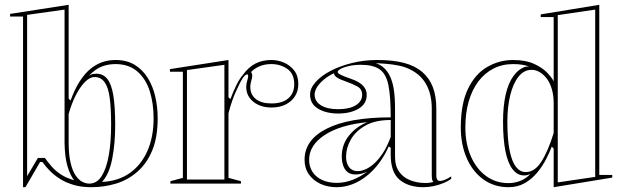

<svg xmlns="http://www.w3.org/2000/svg" viewBox="-20 -765 2589 800"><path d="M76 15V-696H22V-707L266 -745V-354L274 -346Q291 -393 311.5 -425Q332 -457 355 -476.5Q378 -496 404.5 -505.5Q431 -515 461 -515Q508 -515 541 -495Q574 -475 595.5 -440.5Q617 -406 627 -362.5Q637 -319 637 -272Q637 -193 614.5 -138.5Q592 -84 552.5 -49.5Q513 -15 463.5 0Q414 15 360 15Q319 15 287 5.5Q255 -4 231 -19Q207 -34 188.5 -52.5Q170 -71 157 -90H147L86 15ZM289 -14Q272 -35 261 -73Q250 -111 249 -169V-725L93 -703V-31L138 -107H167Q179 -90 195 -71.5Q211 -53 234 -38Q257 -23 289 -14ZM352 0Q384 0 404 -32Q424 -64 433.5 -119.5Q443 -175 443 -244Q443 -314 437 -358Q431 -402 415.5 -423Q400 -444 374 -444Q354 -444 333.5 -423Q313 -402 295.5 -367.5Q278 -333 266 -290V-172Q266 -121 274 -87Q282 -53 295 -34Q308 -15 323 -7.5Q338 0 352 0ZM405 -7Q472 -10 520 -43.5Q568 -77 594 -135.5Q620 -194 620 -272Q620 -334 604 -385Q588 -436 552.5 -467Q517 -498 461 -498Q431 -498 404.5 -488Q378 -478 350 -449Q358 -455 366.5 -456.5Q375 -458 381 -458Q409 -458 426.5 -437Q444 -416 452 -368.5Q460 -321 460 -244Q460 -167 447.5 -103Q435 -39 405 -7Z M690 0V-10L742 -24V-466H688V-477L932 -515V-360L940 -352Q952 -384 965 -410.5Q978 -437 992 -453Q1015 -485 1044 -500Q1073 -515 1111 -515Q1138 -515 1163.5 -504Q1189 -493 1206 -471Q1223 -449 1223 -414Q1223 -386 1209 -364Q1195 -342 1170 -329.5Q1145 -317 1111 -317Q1080 -317 1056.5 -328Q1033 -339 1019.5 -358Q1006 -377 1006 -402Q1006 -412 1008 -420.5Q1010 -429 1012 -436Q1014 -443 1014 -448Q1014 -455 1010 -455Q1002 -455 991.5 -439.5Q981 -424 964 -386Q956 -369 947.5 -345Q939 -321 932 -293V-24L984 -10V0ZM915 -495 759 -473V-17H915ZM1111 -498Q1084 -498 1063 -489.5Q1042 -481 1026 -465Q1029 -461 1030 -457.5Q1031 -454 1031 -448Q1031 -443 1029 -436Q1027 -429 1025 -420.5Q1023 -412 1023 -402Q1023 -371 1046 -352.5Q1069 -334 1111 -334Q1157 -334 1181.5 -355.5Q1206 -377 1206 -414Q1206 -458 1177 -478Q1148 -498 1111 -498Z M1552 -515Q1617 -515 1663 -503Q1709 -491 1739 -465.5Q1769 -440 1783.5 -402Q1798 -364 1798 -312V-33Q1798 -23 1801.5 -17Q1805 -11 1814 -11Q1822 -11 1834 -16Q1846 -21 1860 -30V-20Q1847 -10 1827.5 -2Q1808 6 1786.5 10.5Q1765 15 1744 15Q1682 15 1645 -16Q1608 -47 1608 -120Q1608 -129 1608 -133Q1608 -137 1608 -140.5Q1608 -144 1608 -149L1600 -155Q1582 -115 1558 -83.5Q1534 -52 1505.5 -30Q1477 -8 1446 3.5Q1415 15 1383 15Q1345 15 1315 1Q1285 -13 1267 -38.5Q1249 -64 1249 -99Q1249 -183 1342.5 -229.5Q1436 -276 1608 -276Q1608 -362 1598.5 -409.5Q1589 -457 1562 -476Q1535 -495 1484 -495Q1456 -495 1434 -490Q1412 -485 1399.5 -478Q1387 -471 1387 -465Q1387 -460 1399.5 -453.5Q1412 -447 1444 -436Q1508 -414 1508 -370Q1508 -332 1474 -312Q1440 -292 1389 -292Q1339 -292 1305.5 -312Q1272 -332 1272 -371Q1272 -397 1295 -423Q1318 -449 1357 -469.5Q1396 -490 1446.5 -502.5Q1497 -515 1552 -515ZM1608 -265Q1543 -265 1502 -241.5Q1461 -218 1441.5 -183Q1422 -148 1422 -113Q1422 -92 1428.5 -78.5Q1435 -65 1445.5 -58.5Q1456 -52 1471 -52Q1486 -52 1504 -60Q1522 -68 1540.5 -85Q1559 -102 1576.5 -129Q1594 -156 1608 -195ZM1383 -3Q1417 -3 1450 -16Q1483 -29 1510 -50Q1498 -44 1485.5 -41Q1473 -38 1462 -38Q1440 -38 1427.5 -48.5Q1415 -59 1409.5 -76.5Q1404 -94 1404 -113Q1404 -163 1434.5 -200.5Q1465 -238 1511 -256Q1398 -245 1333 -202.5Q1268 -160 1268 -99Q1268 -71 1282 -49Q1296 -27 1322.5 -15Q1349 -3 1383 -3ZM1546 -502Q1566 -495 1580.5 -481.5Q1595 -468 1604 -449Q1616 -425 1621 -391.5Q1626 -358 1626 -312V-111Q1626 -73 1643.5 -49Q1661 -25 1688 -14.5Q1715 -4 1741 -3Q1753 -2 1764.5 -3Q1776 -4 1786 -7Q1782 -10 1780.5 -17Q1779 -24 1779 -37V-312Q1779 -370 1757.5 -410.5Q1736 -451 1694 -473Q1670 -486 1642.5 -491.5Q1615 -497 1590 -499Q1565 -501 1546 -502ZM1389 -310Q1436 -310 1462.5 -326.5Q1489 -343 1489 -370Q1489 -394 1468.5 -405Q1448 -416 1425 -424Q1413 -428 1401.5 -433Q1390 -438 1384 -442Q1371 -451 1372 -460Q1348 -449 1329.5 -433.5Q1311 -418 1301 -402Q1291 -386 1291 -371Q1291 -343 1317 -326.5Q1343 -310 1389 -310Z M2099 15Q2039 15 1994 -17.5Q1949 -50 1924.5 -106.5Q1900 -163 1900 -234Q1900 -333 1930 -395Q1960 -457 2010 -486Q2060 -515 2118 -515Q2170 -515 2205 -499Q2240 -483 2260 -462Q2280 -441 2287 -426V-694H2233V-705L2477 -745V-36H2531V-25L2287 15V-146L2279 -154Q2270 -130 2255 -101Q2240 -72 2218 -45.5Q2196 -19 2166.5 -2Q2137 15 2099 15ZM2099 -2Q2126 -2 2150.5 -12.5Q2175 -23 2190 -41Q2183 -37 2177 -35.5Q2171 -34 2163 -34Q2136 -34 2116 -59.5Q2096 -85 2086 -135Q2076 -185 2076 -258Q2076 -323 2087 -371Q2098 -419 2119.5 -448.5Q2141 -478 2170 -487Q2175 -488 2178 -487.5Q2181 -487 2184 -488Q2157 -498 2118 -498Q2072 -498 2035.5 -479Q1999 -460 1973 -425.5Q1947 -391 1933 -342.5Q1919 -294 1919 -234Q1919 -166 1942 -113.5Q1965 -61 2005.5 -31.5Q2046 -2 2099 -2ZM2171 -48Q2189 -48 2205 -58.5Q2221 -69 2235 -90.5Q2249 -112 2262 -142Q2275 -172 2287 -211V-335Q2287 -367 2279.5 -393Q2272 -419 2259 -436.5Q2246 -454 2229.5 -464Q2213 -474 2195 -474Q2163 -474 2140.5 -445.5Q2118 -417 2106 -368.5Q2094 -320 2094 -258Q2094 -184 2103.5 -137.5Q2113 -91 2130 -69.5Q2147 -48 2171 -48ZM2304 -5 2460 -28V-725L2304 -702Z"/></svg>

Font: Kalnia Glaze Thin SemiBold
Style: Regular
Weight: 600
Version: Version 1.110